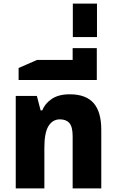

<svg xmlns="http://www.w3.org/2000/svg" viewBox="-20 -1053 647 1073"><path d="M68 0V-517H186L207 -436H216Q231 -474 269 -500Q307 -526 370 -526Q460 -526 503 -477Q546 -428 546 -328V0H386V-292Q386 -344 368 -365Q350 -386 315 -386Q274 -386 251 -348.5Q228 -311 228 -229V0Z M84 -606V-673L187 -718H386V-784H521V-606Z M387 -846V-1033H522V-846Z"/></svg>

Font: Noto Sans Thai UI SemCond ExtBd
Style: Regular
Weight: 800
Width: 4
Designer: Monotype Design Team
Foundry: Monotype Imaging Inc.
Version: Version 2.000